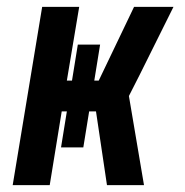

<svg xmlns="http://www.w3.org/2000/svg" viewBox="-20 -540 540 560"><path d="M17 0 103 -520H211L175 -305H190L207 -410H272L255 -305H268L371 -520H486L387 -321L356 -260L400 0H292L260 -215H240L223 -110H158L175 -215H160L125 0Z"/></svg>

Font: Iosevka SS04 Extrabold Oblique
Style: Regular
Weight: 800
Italic angle: -9°
Monospace: yes
Designer: Belleve Invis
Foundry: Belleve Invis
Version: Version 19.0.0; ttfautohint (v1.8.4)